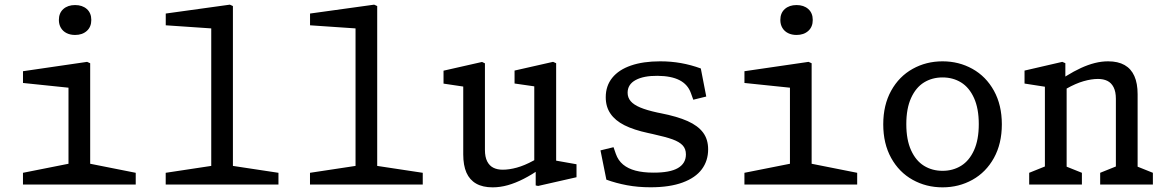

<svg xmlns="http://www.w3.org/2000/svg" viewBox="-20 -793 5000 825"><path d="M78.7 -50.5 296.7 -93.8 274.3 -52.2V-445.5L300.3 -413.5L78.8 -436.5V-487L354.3 -527.2L367.5 -521.2V-52.2L345.2 -93.8L563.2 -50.5V0H78.7ZM233 -707.3Q233 -737 252.2 -754.2Q271.5 -771.3 302.7 -771.3Q333.8 -771.3 353.1 -754.2Q372.3 -737 372.3 -707.3Q372.3 -677.5 353.1 -660.2Q333.8 -642.8 302.7 -642.8Q282.2 -642.8 266.4 -650.6Q250.7 -658.3 241.8 -673.1Q233 -687.8 233 -707.3Z M692 -50.5 910 -83.5 887.7 -41.8V-701L913.7 -669.2L692.2 -684.3V-734.8L967.7 -773L980.8 -767V-41.8L958.5 -83.5L1176.5 -50.5V0H692Z M1312 -50.5 1530 -83.5 1507.7 -41.8V-701L1533.7 -669.2L1312.2 -684.3V-734.8L1587.7 -773L1600.8 -767V-41.8L1578.5 -83.5L1796.5 -50.5V0H1312Z M1970.5 -129.5V-449.7L1996.8 -417.2L1885.8 -433.7V-489.3L2051.3 -526.8L2063.7 -520.8V-149Q2063.7 -118.5 2073.4 -99.5Q2083.2 -80.5 2100.1 -72.2Q2117 -63.8 2140.3 -63.8Q2168 -63.8 2200.8 -72.8Q2233.7 -81.8 2272 -102.7Q2285 -109.3 2303.8 -121.8V-68.8Q2264.8 -42.3 2230.1 -24.5Q2195.3 -6.7 2162.1 2.7Q2128.8 12 2096.8 12Q2054.2 12 2026.1 -4Q1998 -20 1984.2 -51.2Q1970.5 -82.5 1970.5 -129.5ZM2281.8 -72.2 2275.7 -84V-445.5L2297.8 -418.8L2191 -434.2V-489.8L2356.5 -527.3L2369.7 -521.3V-80.2L2347.3 -106.7L2457.2 -87.2V-31.5L2292.2 6L2281.8 3.8Z M2585.5 -21 2560.2 -146.8 2616.2 -160.5 2626.2 -131.8Q2636 -103.7 2657.3 -86Q2678.7 -68.3 2710.9 -59.8Q2743.2 -51.3 2786.7 -51.2Q2858.7 -50.8 2893 -70.9Q2927.3 -91 2927.3 -129.5Q2927.3 -153.5 2913.2 -168.5Q2899.2 -183.5 2869.8 -194.2Q2840.3 -204.8 2784.3 -217.2L2764.7 -221.5Q2703.3 -234.7 2663.3 -254.8Q2623.3 -275 2603.1 -304.7Q2582.8 -334.3 2582.8 -375.2Q2582.8 -424 2610.7 -458.6Q2638.5 -493.2 2690.9 -511.3Q2743.3 -529.5 2816.5 -529.5Q2863.2 -529.5 2906.1 -521.9Q2949 -514.3 2991.3 -498.8L3014.7 -378.2L2959 -364.5L2948.5 -393.5Q2935.3 -430.2 2899.8 -448.5Q2864.3 -466.8 2804.8 -467.2Q2745.8 -467.7 2711.3 -449.1Q2676.8 -430.5 2676.8 -394.5Q2676.8 -373.7 2690 -358.2Q2703.2 -342.8 2730.8 -331.2Q2758.5 -319.5 2804.3 -309.5L2817.7 -306.8Q2890.5 -292.5 2934.8 -272.6Q2979.2 -252.7 3001 -223.4Q3022.8 -194.2 3022.8 -151.3Q3022.8 -102.3 2995.7 -65.8Q2968.5 -29.2 2913.2 -8.8Q2857.8 11.7 2775.5 11.7Q2720.7 11.7 2674 2.9Q2627.3 -5.8 2585.5 -21Z M3178.7 -50.5 3396.7 -93.8 3374.3 -52.2V-445.5L3400.3 -413.5L3178.8 -436.5V-487L3454.3 -527.2L3467.5 -521.2V-52.2L3445.2 -93.8L3663.2 -50.5V0H3178.7ZM3333 -707.3Q3333 -737 3352.2 -754.2Q3371.5 -771.3 3402.7 -771.3Q3433.8 -771.3 3453.1 -754.2Q3472.3 -737 3472.3 -707.3Q3472.3 -677.5 3453.1 -660.2Q3433.8 -642.8 3402.7 -642.8Q3382.2 -642.8 3366.4 -650.6Q3350.7 -658.3 3341.8 -673.1Q3333 -687.8 3333 -707.3Z M3775.2 -258.8Q3775.2 -341.7 3809.2 -403.2Q3843.3 -464.7 3901.6 -497.1Q3959.8 -529.5 4030 -529.5Q4100.2 -529.5 4158.4 -497.1Q4216.7 -464.7 4250.8 -403.2Q4284.8 -341.7 4284.8 -258.8Q4284.8 -175.8 4250.8 -114.3Q4216.7 -52.8 4158.4 -20.4Q4100.2 12 4030 12Q3959.8 12 3901.6 -20.4Q3843.3 -52.8 3809.2 -114.3Q3775.2 -175.8 3775.2 -258.8ZM4185.7 -259.7Q4185.7 -326.8 4165.2 -371.9Q4144.8 -417 4109.8 -438.7Q4074.7 -460.3 4030 -460.3Q3985.3 -460.3 3950.2 -438.7Q3915.2 -417 3894.8 -371.9Q3874.3 -326.8 3874.3 -259.7Q3874.3 -192.3 3894.8 -147.3Q3915.2 -102.3 3950.2 -80.7Q3985.3 -59 4030 -59Q4074.7 -59 4109.8 -80.7Q4144.8 -102.3 4165.2 -147.3Q4185.7 -192.3 4185.7 -259.7Z M4707.3 -50.5 4795 -85.8 4774.8 -47.2V-368.5Q4774.8 -399 4765 -418.1Q4755.2 -437.2 4738.2 -445.5Q4721.2 -453.8 4697.8 -453.8Q4670 -453.8 4636.2 -444.2Q4602.5 -434.7 4561.5 -411.5Q4553.3 -407.2 4546.4 -403Q4539.5 -398.8 4531.3 -393.8L4534.3 -448.8Q4543.5 -455 4548.1 -457.8Q4552.7 -460.7 4561.5 -466.5Q4594.7 -487 4624.8 -500.9Q4655 -514.8 4684.2 -522.2Q4713.3 -529.5 4741.3 -529.5Q4784 -529.5 4812.2 -513.5Q4840.3 -497.5 4854.2 -466.2Q4868.2 -435 4868.2 -388V-44.3L4845.8 -85.8L4933.8 -50.5V0H4707.3ZM4402.3 -50.5 4490 -85.8 4469.8 -47.2V-448.3L4496 -416.3L4382.3 -434V-489.7L4544.5 -527.2L4557.7 -521.5V-432.7L4563.2 -425.7V-44.3L4540.8 -85.8L4628.8 -50.5V0H4402.3Z"/></svg>

Font: Monaspace Xenon Var
Style: Regular
Weight: 400
Designer: Riley Cran and the Lettermatic Team
Version: Version 1.000 (Monaspace Xenon Var)